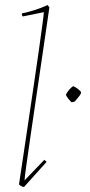

<svg xmlns="http://www.w3.org/2000/svg" viewBox="-20 -732 354 758"><path d="M75 6Q65 6 55 -4Q61 -44 70.5 -107Q80 -170 91 -244.5Q102 -319 113 -393Q124 -467 133 -530.5Q142 -594 147.5 -635.5Q153 -677 153 -684L70 -667Q66 -671 66 -679Q83 -682 112.5 -691Q142 -700 168 -712L175 -703Q163 -622 150 -532Q137 -442 124 -355Q111 -268 100.5 -195Q90 -122 83.5 -75.5Q77 -29 77 -20L155 -101L164 -93ZM263 -328Q257 -333 249.5 -342.5Q242 -352 240 -358Q244 -367 253 -377.5Q262 -388 269 -392Q287 -384 300 -369L299 -362Q294 -353 287.5 -346Q281 -339 275 -331Z"/></svg>

Font: Labrada Thin
Style: Italic
Weight: 100
Italic angle: -7°
Designer: Mercedes Jáuregui
Foundry: Omnibus-Type Team
Version: Version 1.000; ttfautohint (v1.8.4.7-5d5b)